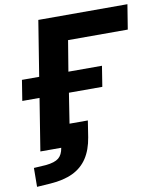

<svg xmlns="http://www.w3.org/2000/svg" viewBox="-95 -780 870 1042"><g transform="rotate(-10 339.5 -259.5)"><path d="M24 186 25 82 92 78Q141 73 162.5 55.5Q184 38 190 0H75L121 -287H26L44 -400H139L188 -705H679L657 -569H328L300 -400H485L467 -287H283L257 -121H358L344 -31Q333 37 303 82.5Q273 128 222.5 152Q172 176 99 181Z"/></g></svg>

Font: Nunito Sans 8pt ExtraBold
Style: Italic
Weight: 800
Italic angle: -9°
Version: Version 3.101;gftools[0.9.27]